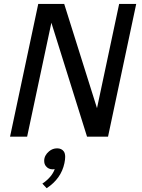

<svg xmlns="http://www.w3.org/2000/svg" viewBox="-20 -696 725 978"><path d="M530.3 0H423.3L241.7 -580.1L118.2 0H31.2L174.8 -675.8H307.1L474.1 -145L586.9 -675.8H673.8ZM217.8 262.7 195.8 239.3Q243.7 207 258.8 165.5Q253.4 166.5 248.5 166.5Q226.6 166.5 213.9 150.4Q205.1 140.1 205.1 123Q205.1 95.7 230 74.7Q248 59.6 271 59.6Q293.9 59.6 305.2 75.7Q312 85.4 312 103.5Q312 116.7 308.1 135.3Q291.5 213.9 217.8 262.7Z"/></svg>

Font: Cadman
Style: Italic
Weight: 400
Italic angle: -12°
Designer: Paul James MIller
Foundry: High-Logic / Made with FontCreator
Version: Version 2.114;March 28, 2021;FontCreator 13.0.0.2683 64-bit